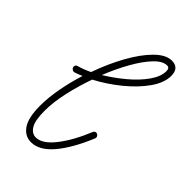

<svg xmlns="http://www.w3.org/2000/svg" viewBox="-160 -535 594 594"><g transform="rotate(45 136.5 -238.5)"><path d="M96 5Q69 5 52.5 -19Q36 -43 36 -95Q36 -130 43.5 -171Q51 -212 64 -253Q51 -247 38 -243Q33 -242 28.5 -245.5Q24 -249 24 -254Q24 -262 32 -264Q51 -269 74 -280Q93 -334 118.5 -380Q144 -426 172 -454Q200 -482 226 -482Q258 -482 258 -447Q258 -417 234.5 -383.5Q211 -350 173 -319Q135 -288 93 -266Q77 -221 67 -176Q57 -131 57 -94Q57 -51 68 -33.5Q79 -16 96 -16Q124 -16 154 -54Q184 -92 209 -153Q212 -159 218 -159Q223 -159 226.5 -154.5Q230 -150 228 -144Q199 -74 165.5 -34.5Q132 5 96 5ZM226 -461Q207 -461 185.5 -438.5Q164 -416 143 -379Q122 -342 104 -297Q137 -317 167.5 -342.5Q198 -368 217.5 -395.5Q237 -423 237 -447Q237 -461 226 -461Z"/></g></svg>

Font: Zen Loop
Style: Italic
Weight: 400
Italic angle: -15°
Designer: Yoshimichi Ohira
Foundry: A-1 Corp ZenFonts
Version: Version 1.000; ttfautohint (v1.8.3)